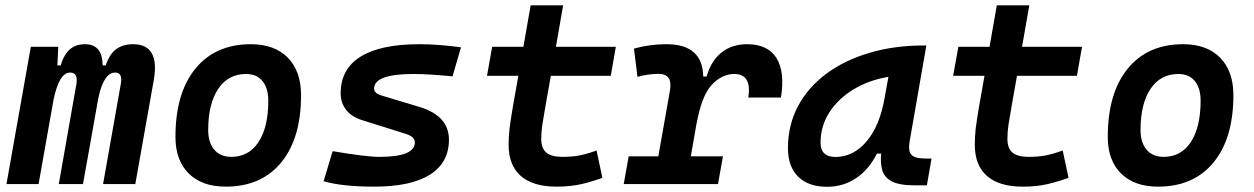

<svg xmlns="http://www.w3.org/2000/svg" viewBox="-20 -694 4728 724"><path d="M199.7 -517.6 196.3 -447.3H208.5Q222.2 -490.7 244.6 -509Q267.1 -527.3 300.8 -527.3Q366.2 -527.3 367.2 -447.3H378.4Q393.6 -491.2 418.9 -509.3Q444.3 -527.3 481.9 -527.3Q584 -527.3 559.6 -390.6L490.2 0H368.7L435.5 -377.4Q443.4 -420.4 414.1 -420.4Q371.1 -420.4 350.6 -323.2L293 0H201.7L268.1 -377.4Q275.4 -420.4 244.1 -420.4Q203.6 -420.4 182.1 -319.3L125.5 0H4.4L96.2 -517.6Z M831.1 9.8Q741.7 9.8 691.7 -39.8Q641.6 -89.4 641.6 -177.7Q641.6 -342.8 716.8 -435.1Q792 -527.3 925.8 -527.3Q1015.1 -527.3 1065.2 -476.6Q1115.2 -425.8 1115.2 -335Q1115.2 -172.4 1040.3 -81.3Q965.3 9.8 831.1 9.8ZM852.5 -102.5Q918 -102.5 954.8 -158.4Q991.7 -214.4 991.7 -314Q991.7 -361.8 969.7 -388.4Q947.8 -415 907.7 -415Q840.8 -415 803 -359.1Q765.1 -303.2 765.1 -203.6Q765.1 -156.2 788.1 -129.4Q811 -102.5 852.5 -102.5Z M1391.1 9.8Q1270 9.8 1200.2 -10.7L1234.4 -124Q1293.9 -113.8 1339.1 -108.2Q1384.3 -102.5 1411.1 -102.5Q1544.4 -102.5 1544.4 -157.2Q1544.4 -178.2 1510.7 -189L1344.7 -241.2Q1304.7 -253.9 1284.7 -280.3Q1264.6 -306.6 1264.6 -342.3Q1264.6 -433.6 1339.8 -480.5Q1415 -527.3 1561 -527.3Q1598.6 -527.3 1638.4 -524.2Q1678.2 -521 1718.3 -515.6L1686.5 -406.2Q1643.6 -410.2 1606.2 -412.6Q1568.8 -415 1540 -415Q1390.6 -415 1390.6 -359.9Q1390.6 -341.8 1419.9 -333.5L1562.5 -290.5Q1672.9 -256.8 1672.9 -167.5Q1672.9 -80.6 1601.3 -35.4Q1529.8 9.8 1391.1 9.8Z M2078.6 9.8Q1990.2 9.8 1944.1 -30.3Q1897.9 -70.3 1897.9 -148.4Q1897.9 -180.7 1901.6 -210.9Q1905.3 -241.2 1914.6 -295.4L1934.6 -408.2H1816.4L1835.9 -517.6H1953.6L1981 -673.8H2103.5L2076.2 -517.6H2302.2L2283.2 -408.2H2057.1L2037.1 -295.4Q2028.8 -248 2024.9 -222.7Q2021 -197.3 2021 -169.9Q2021 -134.8 2040 -118.7Q2059.1 -102.5 2100.6 -102.5Q2136.7 -102.5 2164.3 -107.7Q2191.9 -112.8 2229.5 -126.5L2251.5 -23.4Q2214.4 -9.8 2173.3 0Q2132.3 9.8 2078.6 9.8Z M2332 0 2350.6 -104.5H2462.4L2506.3 -353Q2517.1 -415.5 2463.4 -415.5Q2424.8 -415.5 2383.8 -404.3L2370.6 -510.7Q2429.2 -527.3 2493.7 -527.3Q2629.4 -527.3 2631.8 -405.3H2644.5Q2660.6 -463.4 2700 -495.4Q2739.3 -527.3 2796.9 -527.3Q2875 -527.3 2907.7 -475.6Q2940.4 -423.8 2924.8 -326.2H2801.8Q2815.4 -415 2749 -415Q2701.7 -415 2663.6 -373.8Q2625.5 -332.5 2606.4 -226.1V-227.5L2585 -104.5H2706.1L2687.5 0Z M3098.6 10.3Q3028.3 10.3 2989.7 -27.8Q2951.2 -65.9 2951.2 -135.3Q2951.2 -223.1 2989.7 -294.7Q3028.3 -366.2 3097.4 -417Q3166.5 -467.8 3259.8 -495.1Q3353 -522.5 3461.9 -522.5H3473.1L3410.2 -161.6Q3403.8 -125.5 3416.5 -110.8Q3429.2 -96.2 3470.7 -96.2H3492.7L3475.1 4.9H3429.2Q3370.1 4.9 3342 -10.5Q3314 -25.9 3306.6 -53Q3299.3 -80.1 3302.7 -114.7H3286.6Q3256.8 -54.7 3208.3 -22.2Q3159.7 10.3 3098.6 10.3ZM3130.4 -102.1Q3197.3 -102.1 3247.3 -160.4Q3297.4 -218.8 3315.9 -325.7L3330.1 -404.3Q3256.3 -392.1 3198.5 -356.9Q3140.6 -321.8 3107.4 -270.3Q3074.2 -218.8 3074.2 -156.2Q3074.2 -102.1 3130.4 -102.1Z M3836.4 9.8Q3748 9.8 3701.9 -30.3Q3655.8 -70.3 3655.8 -148.4Q3655.8 -180.7 3659.4 -210.9Q3663.1 -241.2 3672.4 -295.4L3692.4 -408.2H3574.2L3593.8 -517.6H3711.4L3738.8 -673.8H3861.3L3834 -517.6H4060.1L4041 -408.2H3814.9L3794.9 -295.4Q3786.6 -248 3782.7 -222.7Q3778.8 -197.3 3778.8 -169.9Q3778.8 -134.8 3797.9 -118.7Q3816.9 -102.5 3858.4 -102.5Q3894.5 -102.5 3922.1 -107.7Q3949.7 -112.8 3987.3 -126.5L4009.3 -23.4Q3972.2 -9.8 3931.2 0Q3890.1 9.8 3836.4 9.8Z M4346.7 9.8Q4257.3 9.8 4207.3 -39.8Q4157.2 -89.4 4157.2 -177.7Q4157.2 -342.8 4232.4 -435.1Q4307.6 -527.3 4441.4 -527.3Q4530.8 -527.3 4580.8 -476.6Q4630.9 -425.8 4630.9 -335Q4630.9 -172.4 4555.9 -81.3Q4481 9.8 4346.7 9.8ZM4368.2 -102.5Q4433.6 -102.5 4470.5 -158.4Q4507.3 -214.4 4507.3 -314Q4507.3 -361.8 4485.4 -388.4Q4463.4 -415 4423.3 -415Q4356.4 -415 4318.6 -359.1Q4280.8 -303.2 4280.8 -203.6Q4280.8 -156.2 4303.7 -129.4Q4326.7 -102.5 4368.2 -102.5Z"/></svg>

Font: Cascadia Code NF SemiBold
Style: Italic
Weight: 600
Italic angle: -10°
Monospace: yes
Designer: Aaron Bell
Foundry: Saja Typeworks
Version: Version 2404.023; ttfautohint (v1.8.4)